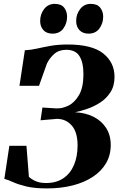

<svg xmlns="http://www.w3.org/2000/svg" viewBox="-20 -988 626 1016"><path d="M228.5 9Q162 9 118.8 -1.5Q75.5 -12 48.5 -24.5Q21.5 -37 3 -41.5L29.5 -216.5H120L133 -51.5Q146 -41 159 -34Q172 -27 187.8 -23.2Q203.5 -19.5 223.5 -19.5Q278 -19.5 315.2 -44.8Q352.5 -70 371.5 -115Q390.5 -160 390.5 -218.5Q390.5 -289 359.5 -324Q328.5 -359 281.5 -359L194.5 -351.5L204.5 -419L276 -414.5Q308 -412.5 341.5 -428.8Q375 -445 398.2 -485.2Q421.5 -525.5 421.5 -595.5Q421.5 -657.5 400.5 -691Q379.5 -724.5 331.5 -724.5Q292 -724.5 267.2 -702.8Q242.5 -681 228 -651L186.5 -534H83L111.5 -722Q143.5 -723.5 176.2 -731Q209 -738.5 248.2 -745.5Q287.5 -752.5 338.5 -752.5Q467 -752.5 526.5 -705Q586 -657.5 586 -581Q586 -533 564.2 -499.5Q542.5 -466 509.2 -444.8Q476 -423.5 440.2 -411.5Q404.5 -399.5 377 -394Q432 -391.5 474.5 -370.2Q517 -349 541.5 -311Q566 -273 566 -221Q566 -166.5 541 -124Q516 -81.5 470.5 -51.8Q425 -22 363.5 -6.5Q302 9 228.5 9ZM258 -810Q226.5 -810 209.5 -828.8Q192.5 -847.5 192.5 -877Q192.5 -913 213.5 -940.2Q234.5 -967.5 269.5 -967.5Q304 -967.5 319.5 -947.5Q335 -927.5 335 -899.5Q335 -864.5 315.2 -837.2Q295.5 -810 258 -810ZM448.5 -810Q417.5 -810 400.2 -828.8Q383 -847.5 383 -877Q383 -913 404.2 -940.2Q425.5 -967.5 460 -967.5Q494.5 -967.5 510.2 -947.5Q526 -927.5 526 -899.5Q526 -864.5 506 -837.2Q486 -810 448.5 -810Z"/></svg>

Font: Merriweather 144pt ExtraBold
Style: Italic
Weight: 800
Italic angle: -7.8°
Version: Version 2.101